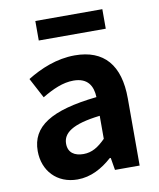

<svg xmlns="http://www.w3.org/2000/svg" viewBox="-87 -838 764 920"><g transform="rotate(-10 295.5 -377.5)"><path d="M216 14C281 14 337 -17 385 -60H390L400 0H520V-327C520 -489 447 -574 305 -574C217 -574 137 -540 72 -500L124 -402C176 -433 226 -456 278 -456C347 -456 371 -414 373 -359C148 -335 51 -272 51 -153C51 -57 116 14 216 14ZM265 -101C222 -101 191 -120 191 -164C191 -215 236 -252 373 -268V-156C338 -121 307 -101 265 -101ZM148 -674H474V-769H148Z"/></g></svg>

Font: Noto Sans Mono CJK TC
Style: Bold
Weight: 700
Designer: Ryoko NISHIZUKA 西塚涼子 (kana, bopomofo & ideographs); Paul D. Hunt (Latin, Greek & Cyrillic); Sandoll Communications 산돌커뮤니
Foundry: Adobe
Version: Version 2.004;hotconv 1.0.118;makeotfexe 2.5.65603